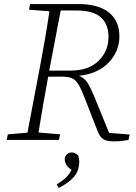

<svg xmlns="http://www.w3.org/2000/svg" viewBox="-20 -694 672 952"><path d="M358 -642H281L224 -344H330Q419 -344 468.5 -392Q518 -440 518 -512Q518 -573 480.5 -607.5Q443 -642 358 -642ZM124 -646 129 -674H369Q467 -674 519.5 -632.5Q572 -591 572 -514Q572 -440 519.5 -384.5Q467 -329 372 -318Q398 -308 413.5 -284Q429 -260 448 -214L521 -35L623 -27L617 0Q605 2 587.5 4.5Q570 7 544 7Q509 7 492 -4Q475 -15 464 -44L398 -213Q381 -257 367 -278.5Q353 -300 334.5 -307Q316 -314 284 -314H219Q206 -245 194 -175.5Q182 -106 171 -37L278 -28L272 0H13L19 -28L116 -36L178 -362Q191 -431 203 -500Q215 -569 225 -638ZM271 238 261 220Q290 203 306.5 187Q323 171 335 148Q315 135 308 121.5Q301 108 301 95Q301 81 311.5 71.5Q322 62 335 62Q353 62 368 77Q370 86 371.5 92.5Q373 99 373 106Q373 153 346 183.5Q319 214 271 238Z"/></svg>

Font: Source Serif Pro Light
Style: Italic
Weight: 300
Italic angle: -12°
Designer: Frank Grießhammer
Foundry: Adobe Systems Incorporated
Version: Version 3.001;hotconv 1.0.111;makeotfexe 2.5.65597